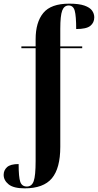

<svg xmlns="http://www.w3.org/2000/svg" viewBox="-30 -790 536 1051"><path d="M105 241Q44 241 17 219Q-10 197 -10 167Q-10 142 8.5 125Q27 108 72 108Q72 180 81 205.5Q90 231 117 231Q144 231 154.5 201.5Q165 172 165 91V-526H87V-536H165V-575Q165 -668 207 -719Q249 -770 349 -770Q402 -770 432 -759.5Q462 -749 474 -732Q486 -715 486 -695Q486 -666 464.5 -648.5Q443 -631 387 -631Q387 -703 379 -731.5Q371 -760 346 -760Q321 -760 310.5 -732Q300 -704 300 -633V-536H420V-526H300V14Q300 131 254 186Q208 241 105 241Z"/></svg>

Font: Noto Serif Display Condensed
Style: Bold
Weight: 700
Width: 3
Designer: Monotype Design Team
Foundry: Monotype Imaging Inc.
Version: Version 2.009